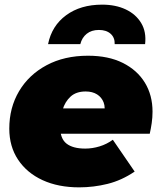

<svg xmlns="http://www.w3.org/2000/svg" viewBox="-20 -797 688 827"><path d="M321 10Q231 10 163.5 -21Q96 -52 58 -109Q20 -166 20 -243Q20 -333 62 -404Q104 -475 180.5 -516Q257 -557 359 -557Q447 -557 509 -526Q571 -495 604 -441Q637 -387 637 -316Q637 -291 633.5 -267Q630 -243 625 -221H200L221 -330H521L427 -301Q435 -333 426.5 -355.5Q418 -378 398 -390.5Q378 -403 349 -403Q308 -403 284 -381Q260 -359 249.5 -324Q239 -289 239 -251Q239 -200 266.5 -178.5Q294 -157 347 -157Q378 -157 409 -166.5Q440 -176 466 -195L560 -58Q504 -20 443.5 -5Q383 10 321 10ZM187 -607Q203 -686 265 -731.5Q327 -777 420 -777Q478 -777 521.5 -756.5Q565 -736 588 -698Q611 -660 605 -607H474Q475 -635 456.5 -651.5Q438 -668 406 -668Q374 -668 353.5 -651.5Q333 -635 326 -607Z"/></svg>

Font: Montserrat Thin Black
Style: Italic
Weight: 900
Italic angle: -11.3°
Version: Version 9.000